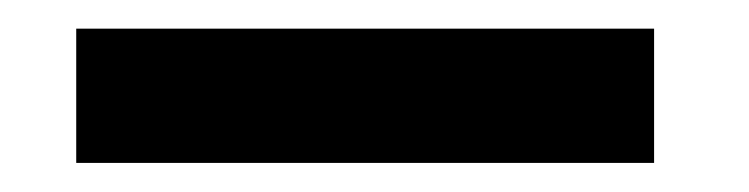

<svg xmlns="http://www.w3.org/2000/svg" viewBox="-20 -832 523 134"><path d="M33.2 -812H436.5V-718.3H33.2Z"/></svg>

Font: Reddit Sans Strawberry ExBold
Style: Regular
Weight: 800
Designer: Stephen Hutchings
Foundry: Reddit
Version: Version 1.013